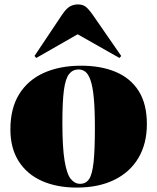

<svg xmlns="http://www.w3.org/2000/svg" viewBox="-20 -834 711 868"><path d="M327 14Q237 14 169.5 -16Q102 -46 64.5 -105Q27 -164 27 -249Q27 -344 66.5 -408Q106 -472 178 -504.5Q250 -537 347 -537Q436 -537 503 -509Q570 -481 607 -422.5Q644 -364 644 -273Q644 -184 605.5 -119.5Q567 -55 496 -20.5Q425 14 327 14ZM342 -3Q368 -3 382.5 -24Q397 -45 403 -100Q409 -155 409 -256Q409 -340 404 -392Q399 -444 389 -472Q379 -500 365.5 -510Q352 -520 335 -520Q309 -520 292.5 -499.5Q276 -479 269 -427Q262 -375 262 -280Q262 -167 272 -107Q282 -47 300 -25Q318 -3 342 -3ZM144 -572 136 -581 261 -768Q280 -796 296.5 -805Q313 -814 332 -814Q354 -814 367.5 -803.5Q381 -793 400 -766L528 -581L520 -572L331 -679Z"/></svg>

Font: Display Black
Style: Regular
Weight: 900
Designer: Latin by Veronika Burian and Jose Scaglione. Greek by Irene Vlachou. Cyrillic by Vera Evstafieva.
Foundry: TypeTogether
Version: Version 3.002